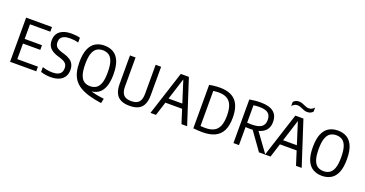

<svg xmlns="http://www.w3.org/2000/svg" viewBox="-38 -1556 4627 2432"><g transform="rotate(20 2275.0 -340.5)"><path d="M73.2 0V-595H422.1V-532.3H147.9V-62.7H426.1V0ZM130 -272.8V-335.4H381.5V-272.8Z M620 7.3Q588.3 7.3 552.5 2Q516.7 -3.3 486.4 -13.8V-78.2Q509.2 -70.8 532 -65.9Q554.8 -61 577.2 -58.5Q599.6 -55.9 621 -55.9Q665.2 -55.9 694.2 -67.6Q723.2 -79.3 737.3 -101.9Q751.4 -124.6 751.4 -157.7Q751.4 -184.3 742.3 -203.8Q733.1 -223.2 711.1 -237.8Q689 -252.4 650.2 -264L621.6 -272.3Q548.7 -293.9 512 -332.1Q475.3 -370.4 475.3 -436.2Q475.3 -487.1 498.6 -524.4Q521.9 -561.7 568.9 -582Q615.9 -602.3 686.5 -602.3Q715.1 -602.3 746.3 -598.7Q777.5 -595.1 800.5 -588.5V-524.1Q773.5 -531.8 745.8 -535.5Q718.1 -539.1 690.4 -539.1Q641.5 -539.1 611 -527.4Q580.5 -515.7 566.2 -494Q552 -472.2 552 -441.5Q552 -399.7 573.3 -376.9Q594.6 -354.1 654.1 -336.2L682.6 -327.9Q730.7 -313.8 762.9 -292Q795.1 -270.2 811.2 -238.3Q827.4 -206.5 827.4 -162.8Q827.4 -109.2 803.4 -71.2Q779.5 -33.1 733.2 -12.9Q687 7.3 620 7.3Z M1335.3 97.6Q1235.8 83.1 1162.3 61.2Q1088.8 39.2 1038.4 7.6Q988 -24 957.6 -67.2Q927.2 -110.4 913.5 -167.3Q899.8 -224.2 899.8 -297Q899.8 -407.5 928.5 -474.6Q957.1 -541.8 1008.8 -572Q1060.5 -602.3 1129.4 -602.3Q1198.7 -602.3 1250.4 -572Q1302.1 -541.8 1330.6 -474.6Q1359 -407.5 1359 -297Q1359 -216.3 1342.8 -156.9Q1326.6 -97.4 1293.7 -60.1Q1260.8 -22.8 1211.7 -8.3Q1162.5 6.3 1096.6 -2.9L1108.6 -23.9Q1143.9 -7.5 1184.5 3.9Q1225.1 15.3 1267.1 22.7Q1309 30.1 1348.8 34.7ZM1129.4 -55.4Q1176.1 -55.4 1210.4 -77.4Q1244.7 -99.4 1263.3 -151.7Q1281.8 -204.1 1281.8 -295.5Q1281.8 -388.9 1263.3 -442.2Q1244.7 -495.5 1210.4 -517.6Q1176.1 -539.6 1129.4 -539.6Q1083.1 -539.6 1049 -517.6Q1014.9 -495.6 996.4 -443.3Q977.8 -390.9 977.8 -299.5Q977.8 -206.1 996.4 -152.9Q1014.9 -99.6 1049 -77.5Q1083.1 -55.4 1129.4 -55.4Z M1683.8 7.3Q1611.5 7.3 1564.8 -16.4Q1518.1 -40.1 1495.5 -89Q1473 -138 1473 -214.1V-595H1548.4V-204.8Q1548.4 -127.7 1580.3 -91.9Q1612.2 -56.2 1683.7 -56.2Q1755.8 -56.2 1787.4 -91.9Q1819.1 -127.7 1819.1 -204.8V-595H1892.8V-214.1Q1892.8 -138 1870.7 -89Q1848.6 -40.1 1802.3 -16.4Q1756.1 7.3 1683.8 7.3Z M1965.6 0 2157.9 -595H2267L2460 0H2383.6L2205.8 -559.3H2217.3L2040 0ZM2064 -186.1 2079.7 -248.8H2344.7L2360.6 -186.1Z M2668.7 5.3Q2638.8 5.3 2608.5 3.7Q2578.3 2 2542.7 -1.7V-587.7Q2564.4 -591.7 2587.9 -594.9Q2611.4 -598.1 2635.6 -600Q2659.8 -601.8 2684.3 -601.8Q2825.9 -601.8 2896.3 -528Q2966.6 -454.1 2966.6 -297Q2966.6 -190.6 2933.1 -124Q2899.7 -57.4 2833.4 -26Q2767.1 5.3 2668.7 5.3ZM2685.8 -57.6Q2752.7 -57.6 2798 -80.9Q2843.2 -104.2 2866 -156.8Q2888.8 -209.4 2888.8 -297Q2888.8 -383.9 2867.2 -437Q2845.6 -490.2 2801.6 -514.5Q2757.5 -538.9 2690.8 -538.9Q2673.1 -538.9 2654.8 -537.2Q2636.4 -535.5 2618.2 -532.9V-60.8Q2637.1 -58.5 2653.1 -58.1Q2669.1 -57.6 2685.8 -57.6Z M3084.2 0V-587.7Q3118.1 -593.7 3154.7 -597.8Q3191.4 -601.8 3234.8 -601.8Q3349.8 -601.8 3407.1 -556.8Q3464.5 -511.8 3464.5 -422.5Q3465.3 -362.7 3436.9 -322.2Q3408.6 -281.7 3354.4 -261.2Q3300.2 -240.7 3223.9 -240.7Q3208.1 -240.7 3190.4 -241.4Q3172.7 -242 3158.9 -243.2V0ZM3428.4 0 3230.3 -276.9H3312.6L3514 0ZM3220.6 -299.8Q3310.5 -299.8 3351.3 -329.9Q3392.2 -359.9 3392.2 -422.2Q3392.2 -483.7 3356.3 -513.1Q3320.4 -542.5 3239.5 -542.5Q3216.3 -542.5 3197.5 -541.2Q3178.7 -539.9 3158.9 -536.5V-302.3Q3177.1 -301.1 3190.6 -300.4Q3204.2 -299.8 3220.6 -299.8Z M3509.6 0 3701.9 -595H3811L4004 0H3927.6L3749.8 -559.3H3761.3L3584 0ZM3608 -186.1 3623.7 -248.8H3888.7L3904.6 -186.1ZM3826.2 -688.8Q3804.8 -688.8 3785.9 -695.4Q3767 -702 3749.5 -710Q3733.9 -717 3718.4 -722.5Q3702.9 -728.1 3686.9 -728.1Q3663.2 -728.1 3645.6 -719Q3628 -709.8 3611.1 -691.6V-746.2Q3625 -762.3 3643.8 -770.8Q3662.6 -779.3 3687.4 -779.3Q3708.8 -779.3 3727.8 -772.6Q3746.7 -766 3764.1 -758Q3779.7 -751.4 3795.3 -745.6Q3810.8 -739.8 3826.7 -739.8Q3850.4 -739.8 3868.3 -749Q3886.2 -758.1 3902.5 -776.3V-721.6Q3889.2 -706.1 3870.3 -697.5Q3851.4 -688.8 3826.2 -688.8Z M4275.9 7.3Q4207 7.3 4155.3 -23Q4103.6 -53.2 4075 -120.1Q4046.3 -187 4046.3 -297Q4046.3 -407.5 4075 -474.6Q4103.6 -541.8 4155.3 -572Q4207 -602.3 4275.9 -602.3Q4345.2 -602.3 4396.9 -572Q4448.6 -541.8 4477.1 -474.6Q4505.5 -407.5 4505.5 -297Q4505.5 -187 4477.1 -120.1Q4448.6 -53.2 4396.9 -23Q4345.2 7.3 4275.9 7.3ZM4275.9 -55.4Q4322.6 -55.4 4356.9 -77.4Q4391.2 -99.4 4409.8 -151.7Q4428.3 -204.1 4428.3 -295.5Q4428.3 -388.9 4409.8 -442.2Q4391.2 -495.5 4356.9 -517.6Q4322.6 -539.6 4275.9 -539.6Q4229.6 -539.6 4195.5 -517.6Q4161.4 -495.6 4142.9 -443.3Q4124.3 -390.9 4124.3 -299.5Q4124.3 -206.1 4142.9 -152.9Q4161.4 -99.6 4195.5 -77.5Q4229.6 -55.4 4275.9 -55.4Z"/></g></svg>

Font: Encode Sans SC Condensed Thin
Style: Regular
Weight: 100
Width: 3
Designer: Multiple Designers
Foundry: Impallari Type
Version: Version 3.002